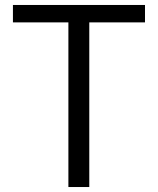

<svg xmlns="http://www.w3.org/2000/svg" viewBox="-20 -752 634 772"><path d="M255 0H339V-662H563V-732H32V-662H255Z"/></svg>

Font: Noto Sans CJK HK DemiLight
Style: Regular
Weight: 350
Designer: Ryoko NISHIZUKA 西塚涼子 (kana, bopomofo & ideographs); Paul D. Hunt (Latin, Greek & Cyrillic); Sandoll Communications 산돌커뮤니
Foundry: Adobe
Version: Version 2.004;hotconv 1.0.118;makeotfexe 2.5.65603